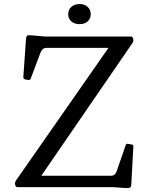

<svg xmlns="http://www.w3.org/2000/svg" viewBox="-20 -922 725 946"><path d="M66 0Q58 0 55 -10L54 -16Q53 -24 59 -33L529 -707V-686H210Q198 -686 191.5 -680.5Q185 -675 180 -664L131 -534Q129 -527 118 -528L103 -531Q94 -534 95 -543L108 -729Q109 -739 111.5 -743.5Q114 -748 122 -748.5Q130 -749 146 -747L201 -742H625Q633 -742 636 -732L637 -726Q638 -718 632 -709L167 -32L149 -56H525Q537 -56 544 -61.5Q551 -67 555 -79L599 -206Q602 -216 612 -213L629 -210Q638 -209 637 -199L627 -16Q627 -7 624.5 -2Q622 3 614.5 4Q607 5 590 4L535 0ZM372 -803Q347 -803 331.5 -816.5Q316 -830 316 -852Q316 -874 331.5 -888Q347 -902 372 -902Q397 -902 412 -888Q427 -874 427 -852Q427 -830 412 -816.5Q397 -803 372 -803Z"/></svg>

Font: Hahmlet
Style: Regular
Weight: 400
Designer: Minjoo Ham & Mark Frömberg
Foundry: hypertype
Version: Version 1.002